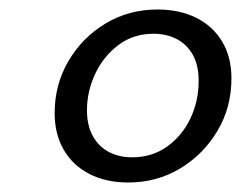

<svg xmlns="http://www.w3.org/2000/svg" viewBox="-20 -732 507 404"><path d="M250 -348Q203 -348 168 -366Q133 -384 114 -417Q95 -450 95 -494Q95 -554 124 -603.5Q153 -653 202 -682.5Q251 -712 311 -712Q358 -712 393 -694.5Q428 -677 447.5 -644.5Q467 -612 467 -567Q467 -506 437.5 -456.5Q408 -407 359 -377.5Q310 -348 250 -348ZM258 -401Q300 -401 331.5 -423.5Q363 -446 380.5 -482.5Q398 -519 398 -562Q398 -595 385.5 -617Q373 -639 351.5 -650Q330 -661 303 -661Q261 -661 229.5 -637.5Q198 -614 180.5 -577Q163 -540 163 -500Q163 -468 175.5 -445.5Q188 -423 209.5 -412Q231 -401 258 -401Z"/></svg>

Font: DM Sans 24pt
Style: Italic
Weight: 400
Italic angle: -10°
Designer: Colophon Foundry, Jonny Pinhorn
Foundry: Colophon Foundry
Version: Version 4.004;gftools[0.9.30]